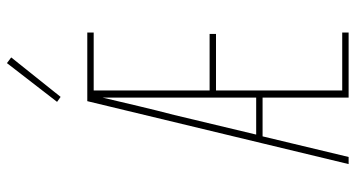

<svg xmlns="http://www.w3.org/2000/svg" viewBox="-250 -750 1001 540"><g transform="rotate(-90 250.0 -480.5)"><path d="M58 0 117 -245 235 -735H428V-717H265V-391H424V-373H265V-18H428V0H245V-242H136L78 0ZM141 -260H245V-692Q233 -641 221 -590.5Q209 -540 196 -490ZM247 -810 233 -820 342 -961 358 -949Z"/></g></svg>

Font: Iosevka SS04 Thin
Style: Regular
Weight: 100
Monospace: yes
Designer: Belleve Invis
Foundry: Belleve Invis
Version: Version 19.0.0; ttfautohint (v1.8.4)